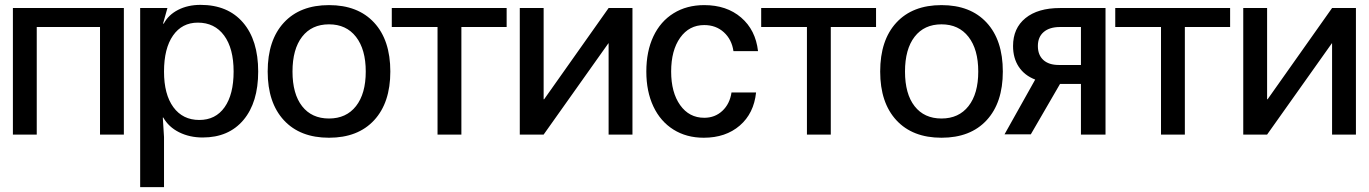

<svg xmlns="http://www.w3.org/2000/svg" viewBox="-20 -553 5626 789"><path d="M33 0V-520H489V0H391V-442H131V0Z M1041 -259Q1041 -132 980.5 -60Q920 12 813 12Q759 12 716 -9.5Q673 -31 651 -70H649L654 10V216H556V-520H668L650 -456H653Q672 -492 712 -512.5Q752 -533 804 -533Q916 -533 978.5 -460.5Q1041 -388 1041 -259ZM799 -60Q866 -60 903 -112.5Q940 -165 940 -259Q940 -354 901 -407Q862 -460 793 -460Q728 -460 691 -407Q654 -354 654 -259Q654 -165 692.5 -112.5Q731 -60 799 -60Z M1584 -259Q1584 -131 1517.5 -59Q1451 13 1332 13Q1213 13 1146.5 -59Q1080 -131 1080 -259Q1080 -388 1146.5 -460Q1213 -532 1332 -532Q1451 -532 1517.5 -460Q1584 -388 1584 -259ZM1332 -66Q1403 -66 1443 -117Q1483 -168 1483 -259Q1483 -350 1443 -401.5Q1403 -453 1332 -453Q1261 -453 1221.5 -402Q1182 -351 1182 -259Q1182 -167 1221.5 -116.5Q1261 -66 1332 -66Z M2062 -442H1876V0H1778V-442H1590V-520H2062Z M2579 -520V0H2481V-375H2480L2214 0H2116V-520H2214V-145H2216L2481 -520Z M2872 13Q2801 13 2747.5 -20.5Q2694 -54 2665 -115.5Q2636 -177 2636 -259Q2636 -342 2665 -403.5Q2694 -465 2748 -498.5Q2802 -532 2874 -532Q2966 -532 3025.5 -481Q3085 -430 3095 -343H2994Q2987 -391 2954.5 -420.5Q2922 -450 2874 -450Q2812 -450 2775 -398Q2738 -346 2738 -259Q2738 -173 2775 -121Q2812 -69 2874 -69Q2918 -69 2948.5 -97.5Q2979 -126 2986 -173H3087Q3078 -87 3020 -37Q2962 13 2872 13Z M3580 -442H3394V0H3296V-442H3108V-520H3580Z M4101 -259Q4101 -131 4034.5 -59Q3968 13 3849 13Q3730 13 3663.5 -59Q3597 -131 3597 -259Q3597 -388 3663.5 -460Q3730 -532 3849 -532Q3968 -532 4034.5 -460Q4101 -388 4101 -259ZM3849 -66Q3920 -66 3960 -117Q4000 -168 4000 -259Q4000 -350 3960 -401.5Q3920 -453 3849 -453Q3778 -453 3738.5 -402Q3699 -351 3699 -259Q3699 -167 3738.5 -116.5Q3778 -66 3849 -66Z M4422 -208H4336L4216 -1H4108L4234 -226Q4190 -243 4166.5 -278.5Q4143 -314 4143 -364Q4143 -437 4194 -478.5Q4245 -520 4336 -520H4523V0H4422ZM4331 -286H4422V-442H4336Q4293 -442 4269 -421.5Q4245 -401 4245 -364Q4245 -327 4267.5 -306.5Q4290 -286 4331 -286Z M5035 -442H4849V0H4751V-442H4563V-520H5035Z M5552 -520V0H5454V-375H5453L5187 0H5089V-520H5187V-145H5189L5454 -520Z"/></svg>

Font: Non Bureau
Style: Regular
Weight: 400
Designer: Jona Saucedo
Foundry: Non Foundry
Version: Version 1.000; ttfautohint (v1.8.4)